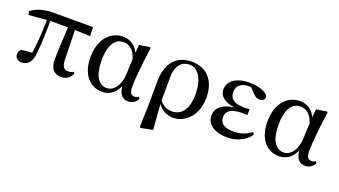

<svg xmlns="http://www.w3.org/2000/svg" viewBox="-62 -1072 3200 1812"><g transform="rotate(20 1538.0 -166.0)"><path d="M515 16C564 16 601 -9 622 -56L613 -72C595 -63 581 -57 556 -57C519 -57 495 -81 493 -149L486 -446L641 -440L637 -530H246C145 -530 78 -510 17 -465L26 -429L205 -445C203 -341 198 -221 181 -106C141 -104 107 -101 73 -96C57 -83 50 -66 50 -44C50 -9 77 14 115 14C180 14 219 -32 225 -125C235 -224 238 -343 238 -447H416C409 -328 402 -206 402 -117C402 -22 448 16 515 16Z M924 15C986 15 1050 -16 1086 -100C1099 -17 1130 16 1187 16C1231 16 1265 -10 1281 -43L1270 -59C1257 -52 1246 -47 1228 -47C1195 -47 1177 -69 1177 -132C1177 -218 1195 -385 1216 -529L1206 -537L1103 -520L1095 -439C1063 -508 1007 -543 935 -543C817 -543 711 -444 711 -256C711 -85 800 15 924 15ZM1091 -377 1085 -221C1077 -87 1011 -33 954 -33C873 -33 820 -108 820 -265C820 -434 884 -496 957 -496C1012 -496 1063 -464 1091 -377Z M1374 205 1384 211 1502 188 1483 -65C1519 -15 1574 16 1638 16C1758 16 1871 -92 1871 -268C1871 -456 1762 -543 1627 -543C1477 -543 1382 -447 1382 -244L1381 -20ZM1482 -101 1483 -343C1484 -447 1535 -509 1618 -509C1696 -509 1763 -425 1763 -266C1763 -111 1701 -37 1606 -37C1553 -37 1513 -61 1482 -101Z M2180 16C2284 16 2367 -31 2411 -96L2395 -116C2344 -76 2287 -57 2212 -57C2122 -57 2080 -94 2080 -151C2080 -207 2117 -250 2237 -250C2249 -250 2260 -250 2290 -248V-307C2265 -305 2248 -305 2230 -305C2128 -305 2090 -347 2090 -408C2090 -470 2134 -509 2210 -509L2233 -508L2277 -462C2308 -429 2326 -424 2352 -424C2381 -424 2400 -444 2397 -476C2368 -521 2288 -543 2207 -543C2063 -543 1994 -476 1994 -399C1994 -338 2041 -288 2151 -274C2021 -258 1972 -197 1972 -129C1972 -38 2059 16 2180 16Z M2701 15C2763 15 2827 -16 2863 -100C2876 -17 2907 16 2964 16C3008 16 3042 -10 3058 -43L3047 -59C3034 -52 3023 -47 3005 -47C2972 -47 2954 -69 2954 -132C2954 -218 2972 -385 2993 -529L2983 -537L2880 -520L2872 -439C2840 -508 2784 -543 2712 -543C2594 -543 2488 -444 2488 -256C2488 -85 2577 15 2701 15ZM2868 -377 2862 -221C2854 -87 2788 -33 2731 -33C2650 -33 2597 -108 2597 -265C2597 -434 2661 -496 2734 -496C2789 -496 2840 -464 2868 -377Z"/></g></svg>

Font: Noto Serif CJK KR SemiBold
Style: Regular
Weight: 600
Designer: Ryoko NISHIZUKA 西塚涼子 (kana & ideographs); Frank Grießhammer (Latin, Greek & Cyrillic); Wenlong ZHANG 张文龙 (bopomofo); San
Foundry: Adobe
Version: Version 2.001;hotconv 1.1.0;makeotfexe 2.6.0